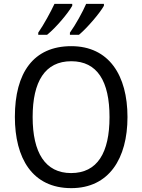

<svg xmlns="http://www.w3.org/2000/svg" viewBox="-20 -964 736 994"><path d="M518 -934V-944H426C409 -904 371 -835 342 -795V-784H389C431 -819 497 -896 518 -934ZM354 -934V-944H262C243 -903 207 -837 178 -795V-784H224C270 -821 332 -895 354 -934ZM640 -358C640 -574 544 -725 349 -725C153 -725 57 -587 57 -359C57 -145 147 10 349 10C544 10 640 -143 640 -358ZM149 -358C149 -542 213 -647 349 -647C484 -647 547 -543 547 -358C547 -173 484 -68 348 -68C214 -68 149 -174 149 -358Z"/></svg>

Font: Noto Sans Lao Looped SemiCondensed
Style: Regular
Weight: 400
Width: 4
Designer: Mark Frömberg, Ben Mitchell
Foundry: The Fontpad Ltd
Version: Version 1.003